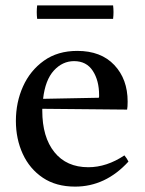

<svg xmlns="http://www.w3.org/2000/svg" viewBox="-20 -681 537 713"><path d="M259 12Q188 12 139 -21Q90 -54 64.5 -109.5Q39 -165 39 -232Q39 -301 65.5 -360Q92 -419 143 -455.5Q194 -492 267 -492Q355 -492 404.5 -439.5Q454 -387 454 -304Q454 -294 453.5 -286.5Q453 -279 452 -274L137 -277Q137 -273 137 -270Q137 -172 182 -116Q227 -60 308 -60Q376 -60 442 -104Q452 -92 457 -81Q372 12 259 12ZM140 -314 347 -318Q348 -320 348 -323.5Q348 -327 348 -328Q348 -382 324.5 -418Q301 -454 255 -454Q212 -454 180 -419Q148 -384 140 -314ZM118 -661H400Q403 -636 400 -611H118Q115 -636 118 -661Z"/></svg>

Font: Tiro Telugu
Style: Regular
Weight: 400
Designer: Telugu: John Hudson & Fiona Ross. Latin: John Hudson.
Foundry: Tiro Typeworks Ltd.
Version: Version 1.52